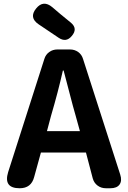

<svg xmlns="http://www.w3.org/2000/svg" viewBox="-20 -1004 681 1024"><path d="M258.8 -965.8Q297.9 -931.6 358.4 -882.8Q396.5 -850.6 362.3 -811.5Q333 -776.4 293.9 -801.8L186.5 -874Q132.8 -910.2 172.9 -959Q210.9 -1005.9 258.8 -965.8ZM230.5 -304.7H406.2L383.8 -385.7Q371.1 -428.7 349.6 -512.2Q328.1 -595.7 319.3 -627.9H315.4Q290 -514.6 252 -385.7ZM438.5 -190.4H198.2L162.1 -59.6Q146.5 0 85 0Q-2.9 0 23.4 -85.9L216.8 -690.4Q223.6 -712.9 242.7 -726.6Q261.7 -740.2 286.1 -740.2H353.5Q377.9 -740.2 397 -726.6Q416 -712.9 422.9 -689.5L621.1 -73.2Q631.8 -40 617.7 -20Q603.5 0 568.4 0H544.9Q519.5 0 500.5 -14.2Q481.4 -28.3 474.6 -52.7Z"/></svg>

Font: GenSenMaruGothic TW TTF Bold
Style: Regular
Weight: 700
Version: Version 1.301